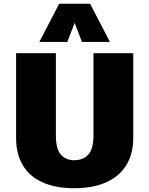

<svg xmlns="http://www.w3.org/2000/svg" viewBox="-20 -995 797 1025"><path d="M376 9.8Q275.9 9.8 206.5 -21.7Q137.2 -53.2 101.6 -113.3Q65.9 -173.3 65.9 -258.8V-710.9H278.3V-272.5Q278.3 -199.7 304.9 -169.7Q331.5 -139.6 376 -139.6Q424.3 -139.6 451.7 -170.2Q479 -200.7 479 -273.4V-710.9H691.4V-259.3Q691.4 -173.8 654.5 -113.8Q617.7 -53.7 547.1 -22Q476.6 9.8 376 9.8ZM189.9 -771 295.9 -975.1H460.9L566.9 -771H417.5L378.4 -873L339.4 -771Z"/></svg>

Font: Comme Black
Style: Regular
Weight: 900
Version: Version 1.000;gftools[0.9.27]